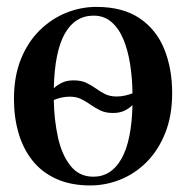

<svg xmlns="http://www.w3.org/2000/svg" viewBox="-20 -540 554 571"><path d="M248.5 11.5Q190.5 11.5 147.5 -8Q104.5 -27.5 76.8 -62.2Q49 -97 35.2 -144Q21.5 -191 21.5 -245.5Q21.5 -313 42.2 -364.2Q63 -415.5 98.2 -450Q133.5 -484.5 177 -502Q220.5 -519.5 266.5 -519.5Q345 -519.5 395 -485.8Q445 -452 468.5 -394Q492 -336 492 -263Q492 -195.5 471.2 -144Q450.5 -92.5 416 -58Q381.5 -23.5 338 -6Q294.5 11.5 248.5 11.5ZM257.5 -14.5Q311 -14.5 341.2 -67.8Q371.5 -121 374 -227.5Q364 -217.5 350 -210.8Q336 -204 316 -204Q294 -204 278.5 -211.5Q263 -219 250 -228.2Q237 -237.5 222.2 -245Q207.5 -252.5 187.5 -252.5Q175 -252.5 162.5 -249.8Q150 -247 140 -242.5Q141 -183 152.5 -131Q164 -79 189.8 -46.8Q215.5 -14.5 257.5 -14.5ZM327.5 -253Q339.5 -253 351.8 -255.8Q364 -258.5 374 -262.5Q373.5 -307.5 367 -349Q360.5 -390.5 347 -423Q333.5 -455.5 311.5 -474.5Q289.5 -493.5 258.5 -493.5Q203 -493.5 172.8 -440Q142.5 -386.5 140 -277.5Q150.5 -287.5 164.8 -294.2Q179 -301 199 -301Q221 -301 236.5 -293.8Q252 -286.5 265 -277Q278 -267.5 292.5 -260.2Q307 -253 327.5 -253Z"/></svg>

Font: Merriweather 144pt Medium
Style: Regular
Weight: 500
Version: Version 2.100